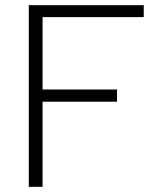

<svg xmlns="http://www.w3.org/2000/svg" viewBox="-20 -720 597 740"><path d="M534 -654V-700H91V0H144V-328H431V-375H144V-654Z"/></svg>

Font: Arthouse Owned Light
Style: Regular
Weight: 300
Designer: Jeremy Tribby
Foundry: Tribby Type
Version: Version 1.000;PS 001.000;hotconv 1.0.88;makeotf.lib2.5.64775